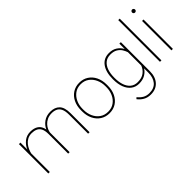

<svg xmlns="http://www.w3.org/2000/svg" viewBox="-16 -1488 2440 2440"><g transform="rotate(-45 1203.5 -268.5)"><path d="M461.9 -351.6V0H435.5V-351.6Q435.5 -415 417 -449.7Q398.4 -484.4 365.7 -498.3Q333 -512.2 291 -512.2Q247.1 -512.2 214.4 -494.4Q181.6 -476.6 159.4 -448.7Q137.2 -420.9 124 -390.4Q110.8 -359.9 105.5 -334V0H78.6V-528.3H105.5V-403.8Q128.9 -460.4 177 -499.3Q225.1 -538.1 292.5 -538.1Q358.9 -538.1 401.1 -508.8Q443.4 -479.5 456.5 -413.1Q478.5 -465.3 529.1 -501.7Q579.6 -538.1 650.9 -538.1Q731 -538.1 775.6 -492.4Q820.3 -446.8 820.3 -341.8V0H793.9V-341.8Q793.9 -409.2 775.4 -446.3Q756.8 -483.4 724.1 -498Q691.4 -512.7 649.4 -512.2Q602.5 -511.7 568.1 -494.9Q533.7 -478 510.7 -452.6Q487.8 -427.2 475.8 -400.1Q463.9 -373 461.9 -351.6Z M940.4 -253.9V-274.4Q940.4 -352.1 969.7 -411.4Q999 -470.7 1051 -504.4Q1103 -538.1 1171.4 -538.1Q1240.7 -538.1 1292.7 -504.4Q1344.7 -470.7 1373.8 -411.4Q1402.8 -352.1 1402.8 -274.4V-253.9Q1402.8 -176.8 1373.8 -117.2Q1344.7 -57.6 1293 -23.9Q1241.2 9.8 1172.4 9.8Q1103.5 9.8 1051.3 -23.9Q999 -57.6 969.7 -117.2Q940.4 -176.8 940.4 -253.9ZM966.8 -274.4V-253.9Q966.8 -190.9 991.2 -136.7Q1015.6 -82.5 1061.5 -49.6Q1107.4 -16.6 1172.4 -16.6Q1236.8 -16.6 1282.5 -49.6Q1328.1 -82.5 1352.3 -136.7Q1376.5 -190.9 1376.5 -253.9V-274.4Q1376.5 -336.4 1352.1 -390.4Q1327.6 -444.3 1282 -478Q1236.3 -511.7 1171.4 -511.7Q1106.9 -511.7 1061.3 -478Q1015.6 -444.3 991.2 -390.4Q966.8 -336.4 966.8 -274.4Z M1505.9 -259.3V-269.5Q1505.9 -394.5 1558.3 -466.3Q1610.8 -538.1 1705.1 -538.1Q1770 -538.1 1814.5 -508.8Q1858.9 -479.5 1883.8 -432.1V-528.3H1910.6V-7.3Q1910.6 94.2 1857.4 153.6Q1804.2 212.9 1710.9 212.9Q1653.3 212.9 1610.1 188Q1566.9 163.1 1538.1 124L1556.6 106.4Q1587.4 145 1624.3 166Q1661.1 187 1710 187Q1795.9 187 1839.8 134.3Q1883.8 81.5 1883.8 -7.3V-84Q1859.4 -43.5 1814.2 -16.8Q1769 9.8 1704.1 9.8Q1641.6 9.8 1597.2 -23.9Q1552.7 -57.6 1529.3 -118.2Q1505.9 -178.7 1505.9 -259.3ZM1532.7 -269.5V-259.3Q1532.7 -189 1551.5 -134.3Q1570.3 -79.6 1608.2 -48.1Q1646 -16.6 1703.6 -16.6Q1777.8 -16.6 1821.8 -50.5Q1865.7 -84.5 1883.8 -134.8V-374.5Q1874 -405.8 1854 -437.5Q1834 -469.2 1798.1 -490.5Q1762.2 -511.7 1704.6 -511.7Q1646.5 -511.7 1608.4 -480.5Q1570.3 -449.2 1551.5 -394.5Q1532.7 -339.8 1532.7 -269.5Z M2111.8 -750V0H2085.4V-750Z M2277.8 -693.4Q2277.8 -704.6 2285.6 -712.6Q2293.5 -720.7 2304.7 -720.7Q2315.9 -720.7 2324 -712.6Q2332 -704.6 2332 -693.4Q2332 -682.1 2324 -674.3Q2315.9 -666.5 2304.7 -666.5Q2293.5 -666.5 2285.6 -674.3Q2277.8 -682.1 2277.8 -693.4ZM2317.9 -528.3V0H2291.5V-528.3Z"/></g></svg>

Font: Vazirmatn RD UI Thin
Style: Regular
Weight: 100
Designer: Saber Rastikerdar
Foundry: Saber Rastikerdar
Version: Version 33.003